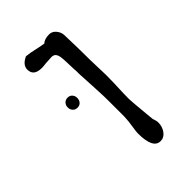

<svg xmlns="http://www.w3.org/2000/svg" viewBox="-151 -721 561 561"><g transform="rotate(-45 130.0 -440.0)"><path d="M204.1 -256.8Q204.1 -240.2 194.6 -227.1Q185.1 -213.9 170.4 -213.9Q139.2 -213.9 139.2 -276.4Q139.2 -283.7 141.6 -298.3Q145.5 -321.3 146 -340.3V-404.3Q146 -424.3 144.5 -451.2L144 -462.9L141.1 -516.1V-517.1L140.6 -526.9H141.1L140.1 -544.4L139.6 -557.6Q139.2 -580.1 137.9 -590.8Q136.7 -601.6 132.3 -607.4Q127.9 -613.3 118.2 -613.3L92.8 -611.8Q83.5 -610.4 76.2 -610.4Q42.5 -610.4 42.5 -637.2Q42.5 -656.2 67.4 -667.5Q83.5 -666 101.6 -661.6Q116.2 -658.2 131.8 -655.8Q140.6 -665 161.1 -665Q172.4 -665 181.2 -654.8Q189.9 -644.5 190.4 -632.3Q192.4 -576.7 192.4 -526.9Q194.3 -476.1 194.3 -462.9L193.8 -429.7Q193.4 -426.8 193.4 -419.9Q191.9 -384.8 191.9 -367.2V-366.7Q191.9 -357.9 197.8 -295.9L199.7 -275.9Q204.1 -265.1 204.1 -256.8ZM87.4 -475.6Q87.4 -466.3 82 -460.4Q76.7 -454.6 67.9 -454.6Q59.1 -454.6 53.5 -460.4Q47.9 -466.3 47.9 -475.6Q47.9 -484.4 53.5 -490.2Q59.1 -496.1 67.9 -496.1Q76.7 -496.1 82 -490.2Q87.4 -484.4 87.4 -475.6Z"/></g></svg>

Font: Amatica SC
Style: Bold
Weight: 400
Designer: Vernon Adams, Ben Nathan
Foundry: newtypography
Version: Version 2.000